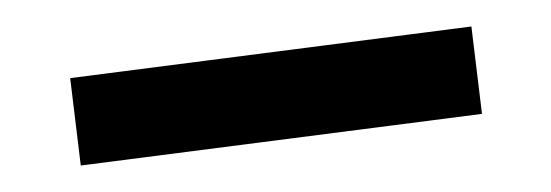

<svg xmlns="http://www.w3.org/2000/svg" viewBox="-20 -301 416 145"><path d="M41 -176 33 -242 336 -281 344 -215Z"/></svg>

Font: EauTest Medium
Style: Regular
Weight: 500
Designer: Christian Thalmann (Catharsis Fonts)
Version: Version 0.001;PS 000.001;hotconv 1.0.88;makeotf.lib2.5.64775